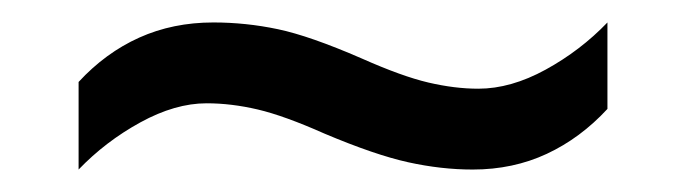

<svg xmlns="http://www.w3.org/2000/svg" viewBox="-20 -438 612 171"><path d="M269 -319Q233 -335 209.5 -340.5Q186 -346 164 -346Q136 -346 105 -329Q74 -312 50 -287V-365Q74 -391 104 -404.5Q134 -418 170 -418Q199 -418 227.5 -412Q256 -406 302 -386Q338 -370 361.5 -364.5Q385 -359 406 -359Q435 -359 466 -376Q497 -393 521 -418V-341Q497 -315 467 -301Q437 -287 401 -287Q373 -287 343.5 -293.5Q314 -300 269 -319Z"/></svg>

Font: sinhala115
Style: Regular
Weight: 400
Designer: Jelle Bosma - Monotype Design Team
Foundry: Monotype Imaging Inc.
Version: Version 2.006